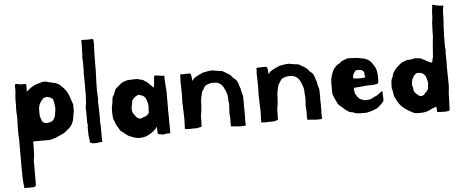

<svg xmlns="http://www.w3.org/2000/svg" viewBox="-58 -814 3047 1261"><g transform="rotate(-5 1465.5 -183.0)"><path d="M126 -328Q126 -330 129 -333Q130 -334 132 -334Q152 -353 172 -363.5Q192 -374 216 -379Q231 -385 245 -385Q260 -385 273 -379Q284 -379 290 -375.5Q296 -372 306 -372Q330 -367 346 -354Q362 -341 377 -322Q396 -297 404 -272Q412 -247 422 -218V-173Q417 -153 415.5 -138Q414 -123 409 -109Q404 -94 394.5 -80.5Q385 -67 370 -57Q348 -35 319 -25Q299 -15 283 -9.5Q267 -4 248 0H139V27Q139 51 138 75Q137 99 132 124V281Q132 300 112 300H55Q50 265 49 233.5Q48 202 48 168V-25Q46 -47 46 -70.5Q46 -94 46.5 -113.5Q47 -133 47.5 -147Q48 -161 48 -164Q48 -173 47.5 -182Q47 -191 46 -201V-222Q46 -226 46 -229.5Q46 -233 47 -238V-242V-243V-252V-253V-254V-256V-257V-259V-262V-266V-267V-274V-275V-276V-277V-278V-280V-282V-284Q47 -294 48 -305Q49 -316 51 -330Q51 -335 51.5 -342.5Q52 -350 52 -353Q52 -361 51 -364Q51 -379 52.5 -380.5Q54 -382 56 -386H59Q64 -386 74.5 -383.5Q85 -381 94 -380Q100 -381 108.5 -381Q117 -381 126 -379ZM303 -203Q302 -220 300 -234Q298 -248 293 -263Q293 -265 292 -266Q291 -270 287 -270Q276 -279 265.5 -281Q255 -283 251 -283Q239 -283 229 -276Q214 -262 205 -243.5Q196 -225 196 -205V-173Q196 -164 200 -151Q204 -138 209 -128Q209 -123 213.5 -121.5Q218 -120 223 -115Q233 -113 240 -113Q251 -113 267 -118Q283 -123 293 -147Q298 -161 299 -173.5Q300 -186 303 -203Z M587 -258Q588 -257 588 -248V-241V-240V-239V-238V-236Q586 -230 586 -227V-221V-220V-219V-218V-217Q586 -211 587 -194.5Q588 -178 588 -171V-149Q588 -140 588.5 -131Q589 -122 589 -113Q589 -106 588.5 -101Q588 -96 588 -93V-86Q588 -80 589 -74.5Q590 -69 590 -63V28Q590 33 591 36.5Q592 40 592 41Q592 42 591 42H590Q580 42 567 44.5Q554 47 543 47Q534 47 527.5 46Q521 45 510 40V27Q505 8 504.5 -7.5Q504 -23 504 -37V-40V-48V-52V-53V-56V-58Q504 -63 504.5 -67.5Q505 -72 506 -77Q506 -81 504 -85Q504 -86 503.5 -90.5Q503 -95 503 -100V-105V-106V-107V-108V-109V-113V-114V-115V-116V-158Q503 -170 502.5 -177Q502 -184 502 -187Q502 -192 502.5 -196.5Q503 -201 504 -206Q505 -207 506 -215.5Q507 -224 507.5 -234.5Q508 -245 508.5 -254.5Q509 -264 509 -266Q510 -271 510 -276.5Q510 -282 510 -287Q510 -293 509.5 -298Q509 -303 509 -309Q509 -314 509 -319Q509 -324 510 -329Q510 -358 509.5 -376.5Q509 -395 509 -404Q509 -413 509 -422Q509 -431 510 -441V-445V-446V-459V-460V-461V-462V-464V-465V-466V-467V-472V-473V-477Q510 -485 510 -494Q510 -503 509 -511Q508 -515 508 -521Q508 -525 509.5 -534.5Q511 -544 511 -548Q511 -554 510 -559Q510 -569 511 -578.5Q512 -588 512 -597Q512 -607 511.5 -614Q511 -621 511 -631L516 -636Q526 -636 535 -635.5Q544 -635 549 -635H559Q564 -636 571 -636H576H577H578H579H582H583Q588 -636 591 -633Q592 -625 592 -616.5Q592 -608 592 -600Q592 -584 590.5 -560Q589 -536 589 -501V-431Q588 -395 586.5 -364Q585 -333 585 -303Q585 -292 586 -280.5Q587 -269 587 -258Z M931 2Q921 9 914.5 13.5Q908 18 899 23Q884 32 866.5 35Q849 38 834 38Q819 38 802.5 32Q786 26 773 21Q769 20 765.5 17.5Q762 15 759 13Q753 8 745.5 3Q738 -2 733 -7Q730 -9 727.5 -11.5Q725 -14 721 -16Q716 -19 712 -26Q707 -37 699.5 -47.5Q692 -58 687 -72Q684 -83 679 -93Q674 -103 674 -112Q674 -117 673 -129Q672 -141 672 -146Q672 -155 672.5 -160Q673 -165 673 -175Q673 -180 674.5 -185.5Q676 -191 678 -200Q680 -211 681 -223.5Q682 -236 684 -244Q691 -257 693.5 -260Q696 -263 698 -271Q700 -277 703.5 -286.5Q707 -296 714 -301Q717 -303 723 -308.5Q729 -314 735.5 -319.5Q742 -325 747.5 -329.5Q753 -334 754 -334L772 -342Q789 -348 809 -348L840 -349H841H842H845H846H847H848H849H850H851Q859 -349 860 -348Q865 -348 870 -345Q875 -342 880 -342Q893 -342 905 -330Q914 -326 921 -321V-320L923 -318L925 -316L927 -314L929 -312L931 -310L933 -308L935 -306L937 -304L939 -302L940 -301L941 -300L942 -299L944 -297L948 -293L950 -291Q950 -287 954 -286Q955 -285 955.5 -285Q956 -285 957 -284Q959 -286 959.5 -292Q960 -298 963 -303Q964 -317 964.5 -328.5Q965 -340 966 -344V-347Q966 -351 967.5 -356Q969 -361 972 -361H974Q975 -362 977 -362Q980 -362 999.5 -358.5Q1019 -355 1034 -355Q1035 -355 1035 -350Q1035 -345 1034 -342L1040 -246V-138Q1040 -135 1039.5 -132Q1039 -129 1039 -126Q1040 -121 1040 -117Q1040 -113 1040 -108V-98V-97V-94V-92V-90V-88Q1041 -85 1041 -78Q1041 -76 1040.5 -71Q1040 -66 1040 -58Q1040 -52 1040.5 -41.5Q1041 -31 1041 -20V-18V-17V-10V-8V-7V-6V-5V-4V-3V-2V0V1V4V10V12V13V14V15V16V18V19V24L1034 25Q1032 26 1029 26Q1028 26 1027 25.5Q1026 25 1018 25Q1016 25 1007 27Q998 29 993 29Q990 29 985.5 28.5Q981 28 977 26Q972 26 970 25Q968 24 963 24Q958 20 957.5 12Q957 4 957 -1V-26L949 -15ZM912 -130Q912 -136 913 -148Q914 -160 914 -163Q914 -182 905 -207Q902 -215 896 -224Q890 -233 877 -238Q870 -240 865 -242Q860 -244 855 -244H851Q844 -242 833.5 -235Q823 -228 816 -218Q811 -213 810 -207Q809 -201 808 -193Q805 -180 803.5 -173Q802 -166 802 -155Q802 -135 813.5 -120Q825 -105 828 -100Q831 -97 833.5 -96.5Q836 -96 841 -91Q847 -88 852 -88Q859 -88 880 -98H886Q895 -103 901 -108Q907 -113 912 -123Z M1139 -341Q1139 -344 1138.5 -346.5Q1138 -349 1138 -350V-353Q1139 -353 1141.5 -353.5Q1144 -354 1146 -354H1152Q1154 -355 1159 -355Q1160 -355 1162 -354.5Q1164 -354 1165 -354Q1170 -354 1172 -355H1202Q1204 -355 1206 -353L1207 -352L1208 -351L1209 -350L1211 -341Q1211 -337 1212 -334Q1214 -324 1214 -317Q1215 -315 1215 -311Q1215 -305 1216 -305Q1220 -309 1222 -313.5Q1224 -318 1227 -320Q1229 -322 1230 -322.5Q1231 -323 1232 -324Q1232 -325 1233 -325H1234V-326H1235Q1235 -326 1248 -334Q1257 -339 1264.5 -342Q1272 -345 1288 -353Q1295 -355 1315 -358.5Q1335 -362 1350 -362Q1361 -361 1368 -359.5Q1375 -358 1387 -356Q1392 -355 1403.5 -354Q1415 -353 1419 -351Q1444 -337 1459 -327Q1474 -317 1485 -300Q1487 -298 1491 -295.5Q1495 -293 1500 -288Q1505 -283 1509.5 -274.5Q1514 -266 1514 -264Q1518 -247 1523 -236.5Q1528 -226 1529 -209Q1530 -201 1534 -191.5Q1538 -182 1538 -172Q1538 -162 1538.5 -153.5Q1539 -145 1539 -140Q1539 -135 1539 -128.5Q1539 -122 1538 -114Q1538 -107 1538.5 -101Q1539 -95 1539 -89V-42V-41V-36V-35V-34V-33V-31V-30Q1539 -22 1538 -18Q1538 -10 1538.5 -4Q1539 2 1539 10V11V12V13V14V15Q1539 16 1537 18Q1536 19 1532 19H1531H1528H1527H1526Q1517 19 1511.5 19.5Q1506 20 1504 20Q1496 20 1492 19L1462 16H1457H1448Q1444 16 1442 13Q1441 5 1441 -1Q1441 -7 1441 -12Q1441 -16 1441.5 -22.5Q1442 -29 1442 -37Q1442 -42 1441 -49.5Q1440 -57 1439 -70L1442 -123Q1442 -134 1441.5 -139Q1441 -144 1440.5 -147.5Q1440 -151 1439.5 -156Q1439 -161 1439 -172Q1439 -190 1432.5 -208Q1426 -226 1417 -244Q1412 -254 1404 -262Q1396 -270 1383 -276Q1381 -277 1378 -278Q1375 -279 1373 -279L1350 -281H1346Q1331 -281 1314 -274.5Q1297 -268 1293 -261Q1289 -255 1286.5 -250.5Q1284 -246 1282 -243V-242H1281V-241Q1280 -241 1280 -240Q1280 -239 1279 -239Q1279 -238 1278 -238V-237V-236Q1277 -236 1277 -235Q1276 -235 1276 -234Q1276 -233 1275 -233V-232H1274V-231Q1273 -229 1271 -221Q1269 -213 1266.5 -202.5Q1264 -192 1262 -180.5Q1260 -169 1260 -160V-158V-153V-151V-150V-149V-148V-147Q1260 -138 1259 -134L1257 -106L1251 -68V-66V-57V-54V-53V-52V-50V-49V-48V-47Q1251 -41 1251 -35.5Q1251 -30 1250 -25V-2Q1245 2 1240 2Q1229 4 1225.5 5.5Q1222 7 1215 7H1208H1198Q1190 7 1180.5 7.5Q1171 8 1165 8Q1154 8 1150 7Q1146 6 1142 6Q1140 5 1139 5V4V3V2V1V0V-1Q1139 -5 1139.5 -13.5Q1140 -22 1140 -31.5Q1140 -41 1140.5 -50Q1141 -59 1141 -64Q1141 -82 1140 -94Q1139 -106 1139 -124Q1139 -139 1138.5 -148.5Q1138 -158 1137 -173Q1137 -181 1138 -193.5Q1139 -206 1139 -220Q1139 -237 1138.5 -253Q1138 -269 1138 -277Q1137 -294 1137 -309.5Q1137 -325 1139 -341Z M1642 -341Q1642 -344 1641.5 -346.5Q1641 -349 1641 -350V-353Q1642 -353 1644.5 -353.5Q1647 -354 1649 -354H1655Q1657 -355 1662 -355Q1663 -355 1665 -354.5Q1667 -354 1668 -354Q1673 -354 1675 -355H1705Q1707 -355 1709 -353L1710 -352L1711 -351L1712 -350L1714 -341Q1714 -337 1715 -334Q1717 -324 1717 -317Q1718 -315 1718 -311Q1718 -305 1719 -305Q1723 -309 1725 -313.5Q1727 -318 1730 -320Q1732 -322 1733 -322.5Q1734 -323 1735 -324Q1735 -325 1736 -325H1737V-326H1738Q1738 -326 1751 -334Q1760 -339 1767.5 -342Q1775 -345 1791 -353Q1798 -355 1818 -358.5Q1838 -362 1853 -362Q1864 -361 1871 -359.5Q1878 -358 1890 -356Q1895 -355 1906.5 -354Q1918 -353 1922 -351Q1947 -337 1962 -327Q1977 -317 1988 -300Q1990 -298 1994 -295.5Q1998 -293 2003 -288Q2008 -283 2012.5 -274.5Q2017 -266 2017 -264Q2021 -247 2026 -236.5Q2031 -226 2032 -209Q2033 -201 2037 -191.5Q2041 -182 2041 -172Q2041 -162 2041.5 -153.5Q2042 -145 2042 -140Q2042 -135 2042 -128.5Q2042 -122 2041 -114Q2041 -107 2041.5 -101Q2042 -95 2042 -89V-42V-41V-36V-35V-34V-33V-31V-30Q2042 -22 2041 -18Q2041 -10 2041.5 -4Q2042 2 2042 10V11V12V13V14V15Q2042 16 2040 18Q2039 19 2035 19H2034H2031H2030H2029Q2020 19 2014.5 19.5Q2009 20 2007 20Q1999 20 1995 19L1965 16H1960H1951Q1947 16 1945 13Q1944 5 1944 -1Q1944 -7 1944 -12Q1944 -16 1944.5 -22.5Q1945 -29 1945 -37Q1945 -42 1944 -49.5Q1943 -57 1942 -70L1945 -123Q1945 -134 1944.5 -139Q1944 -144 1943.5 -147.5Q1943 -151 1942.5 -156Q1942 -161 1942 -172Q1942 -190 1935.5 -208Q1929 -226 1920 -244Q1915 -254 1907 -262Q1899 -270 1886 -276Q1884 -277 1881 -278Q1878 -279 1876 -279L1853 -281H1849Q1834 -281 1817 -274.5Q1800 -268 1796 -261Q1792 -255 1789.5 -250.5Q1787 -246 1785 -243V-242H1784V-241Q1783 -241 1783 -240Q1783 -239 1782 -239Q1782 -238 1781 -238V-237V-236Q1780 -236 1780 -235Q1779 -235 1779 -234Q1779 -233 1778 -233V-232H1777V-231Q1776 -229 1774 -221Q1772 -213 1769.5 -202.5Q1767 -192 1765 -180.5Q1763 -169 1763 -160V-158V-153V-151V-150V-149V-148V-147Q1763 -138 1762 -134L1760 -106L1754 -68V-66V-57V-54V-53V-52V-50V-49V-48V-47Q1754 -41 1754 -35.5Q1754 -30 1753 -25V-2Q1748 2 1743 2Q1732 4 1728.5 5.5Q1725 7 1718 7H1711H1701Q1693 7 1683.5 7.5Q1674 8 1668 8Q1657 8 1653 7Q1649 6 1645 6Q1643 5 1642 5V4V3V2V1V0V-1Q1642 -5 1642.5 -13.5Q1643 -22 1643 -31.5Q1643 -41 1643.5 -50Q1644 -59 1644 -64Q1644 -82 1643 -94Q1642 -106 1642 -124Q1642 -139 1641.5 -148.5Q1641 -158 1640 -173Q1640 -181 1641 -193.5Q1642 -206 1642 -220Q1642 -237 1641.5 -253Q1641 -269 1641 -277Q1640 -294 1640 -309.5Q1640 -325 1642 -341Z M2431 -192Q2431 -187 2426 -182Q2423 -179 2417 -178Q2411 -177 2406 -177Q2402 -176 2398 -175.5Q2394 -175 2389 -175H2387H2386H2380H2379H2378H2377H2376H2375H2374H2373H2372Q2358 -175 2351 -174.5Q2344 -174 2328 -172L2268 -167V-155Q2268 -144 2271 -133.5Q2274 -123 2282 -112Q2287 -104 2294 -97Q2301 -90 2308 -88Q2311 -87 2314 -86Q2317 -85 2319 -84Q2328 -80 2334 -80H2337Q2364 -80 2376.5 -86Q2389 -92 2407 -101Q2411 -101 2415.5 -105Q2420 -109 2422 -110Q2427 -112 2436.5 -120Q2446 -128 2451 -130Q2453 -128 2453 -122V-109Q2453 -100 2454 -95V-64Q2446 -55 2444.5 -53Q2443 -51 2438 -46L2429 -37Q2411 -19 2391 -13Q2380 -7 2367 -4.5Q2354 -2 2346 1Q2341 2 2337 2.5Q2333 3 2329 3H2321Q2302 3 2284 2.5Q2266 2 2246 -8H2244Q2237 -8 2225.5 -12.5Q2214 -17 2210 -22Q2199 -28 2190.5 -37Q2182 -46 2172 -53Q2158 -63 2152 -74Q2146 -85 2141 -97Q2139 -102 2136.5 -107Q2134 -112 2132 -117L2129 -126Q2128 -127 2128 -128Q2128 -129 2127 -130V-131Q2126 -133 2125.5 -135Q2125 -137 2124 -139Q2124 -150 2123.5 -160Q2123 -170 2123 -180V-217Q2123 -235 2130.5 -260Q2138 -285 2149 -303Q2151 -306 2156 -311Q2159 -315 2163.5 -319Q2168 -323 2173 -328Q2176 -329 2179.5 -331Q2183 -333 2190 -337Q2193 -339 2197.5 -344Q2202 -349 2210 -351Q2221 -355 2231 -359.5Q2241 -364 2246 -364Q2253 -364 2271.5 -363Q2290 -362 2307 -361Q2316 -360 2322 -358Q2328 -356 2331 -356Q2346 -355 2356 -351Q2374 -345 2382.5 -338.5Q2391 -332 2397 -325Q2401 -320 2404.5 -313.5Q2408 -307 2412 -302Q2417 -296 2421.5 -285.5Q2426 -275 2428 -265Q2430 -257 2431 -244Q2432 -231 2432 -221Q2432 -211 2431.5 -206Q2431 -201 2431 -192ZM2345 -251V-253V-254V-255V-256V-257V-258Q2345 -263 2343 -265Q2335 -278 2323.5 -280Q2312 -282 2305 -282Q2298 -282 2295 -281Q2288 -280 2286 -276Q2286 -275 2285 -275Q2284 -274 2284 -273V-272Q2283 -271 2282 -271V-270Q2281 -269 2281 -268.5Q2281 -268 2280 -267Q2278 -265 2277 -263Q2276 -261 2274 -259Q2272 -257 2271.5 -253.5Q2271 -250 2270 -247Q2268 -242 2268 -240Q2268 -238 2270 -230Q2275 -228 2286 -227Q2297 -226 2309.5 -226Q2322 -226 2333.5 -227Q2345 -228 2349 -230V-231Q2349 -232 2347 -236Q2345 -240 2345 -250Z M2805 -351Q2806 -375 2809 -407.5Q2812 -440 2815 -464Q2814 -469 2814 -479Q2814 -487 2815 -496Q2816 -505 2816 -515V-525Q2816 -531 2816.5 -537.5Q2817 -544 2817 -550Q2822 -574 2822 -599Q2822 -624 2827 -654V-666Q2847 -661 2864.5 -657.5Q2882 -654 2901 -654Q2896 -639 2895 -624Q2894 -609 2894 -595Q2894 -566 2891.5 -537.5Q2889 -509 2889 -480Q2889 -474 2888 -467.5Q2887 -461 2887 -455Q2888 -452 2888 -443Q2888 -441 2887.5 -431.5Q2887 -422 2887 -410Q2887 -398 2887.5 -385.5Q2888 -373 2890 -365Q2889 -357 2888.5 -349Q2888 -341 2888 -333Q2888 -325 2888.5 -313.5Q2889 -302 2889 -287V-268Q2888 -263 2888 -257Q2888 -251 2888 -246Q2888 -241 2888.5 -230.5Q2889 -220 2889 -203Q2889 -186 2889.5 -169Q2890 -152 2890 -135Q2890 -118 2887.5 -97.5Q2885 -77 2885 -63V-54Q2885 -30 2883.5 -12Q2882 6 2882 26Q2882 35 2877 37.5Q2872 40 2861 40Q2856 41 2852 41Q2848 41 2844 41Q2840 41 2832.5 40.5Q2825 40 2811 40Q2801 40 2799.5 36Q2798 32 2798 28V10Q2797 9 2797 8.5Q2797 8 2796 7Q2795 5 2794 4.5Q2793 4 2792 3Q2787 8 2778 10Q2769 12 2760 17Q2745 27 2726.5 31Q2708 35 2688 35Q2674 35 2663.5 34.5Q2653 34 2644 30Q2639 30 2637.5 26.5Q2636 23 2631 23Q2611 13 2596 2.5Q2581 -8 2567 -22Q2553 -36 2545 -52Q2544 -52 2544 -53L2543 -55Q2542 -56 2542 -57Q2542 -58 2541 -59L2540 -60Q2538 -64 2536 -68Q2534 -72 2532 -77L2531 -79Q2530 -81 2529 -83Q2528 -85 2527 -87Q2523 -101 2521.5 -115.5Q2520 -130 2515 -144Q2515 -164 2516.5 -182.5Q2518 -201 2527 -215Q2532 -240 2546 -259Q2560 -278 2579 -292Q2589 -302 2602.5 -308Q2616 -314 2631 -319Q2641 -319 2653.5 -319.5Q2666 -320 2676 -325Q2690 -325 2701.5 -324.5Q2713 -324 2728 -319Q2732 -314 2740 -312Q2748 -310 2753 -305Q2762 -300 2772 -295.5Q2782 -291 2792 -287Q2797 -291 2797 -299.5Q2797 -308 2802 -319Q2802 -324 2803.5 -332Q2805 -340 2805 -351ZM2688 -228Q2669 -218 2659.5 -197.5Q2650 -177 2650 -158Q2650 -147 2653 -141Q2656 -135 2656 -126Q2656 -111 2665 -101Q2674 -91 2688 -80Q2695 -75 2702 -75Q2709 -75 2721 -80Q2730 -91 2741.5 -101.5Q2753 -112 2753 -131Q2756 -145 2756 -154Q2756 -160 2754 -170.5Q2752 -181 2747 -196Q2742 -210 2729 -219Q2716 -228 2701 -228Z"/></g></svg>

Font: Kirang Haerang sl
Style: Regular
Weight: 400
Version: Version 1.00